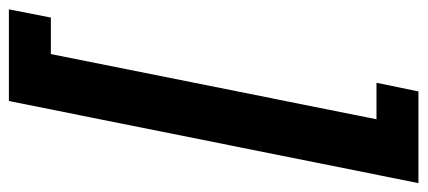

<svg xmlns="http://www.w3.org/2000/svg" viewBox="-282 -522 938 421"><g transform="rotate(-90 186.5 -311.0)"><path d="M-4 138 176 -760H377L359 -668H279L136 46H216L197 138Z"/></g></svg>

Font: IBM Plex Sans Cond
Style: Bold Italic
Weight: 700
Width: 3
Italic angle: -11°
Designer: Mike Abbink, Paul van der Laan, Pieter van Rosmalen
Foundry: Bold Monday
Version: Version 1.3